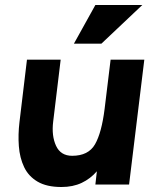

<svg xmlns="http://www.w3.org/2000/svg" viewBox="-20 -739 609 769"><path d="M362 -719H550L386 -564H276ZM193 -252Q186 -195 204.5 -155Q223 -115 269 -115Q334 -115 360.5 -161Q387 -207 399 -303L423 -500H558L497 0H362L368 -53Q342 -23 307 -6.5Q272 10 226 10Q167 10 130.5 -11.5Q94 -33 76.5 -70Q59 -107 55.5 -153.5Q52 -200 58 -250L88 -500H223Z"/></svg>

Font: Haskoy ExtraBold
Style: Italic
Weight: 800
Designer: Ertekin Erdin
Foundry: Ertekin Erdin
Version: Version 2.000; ttfautohint (v1.8.4.7-5d5b)